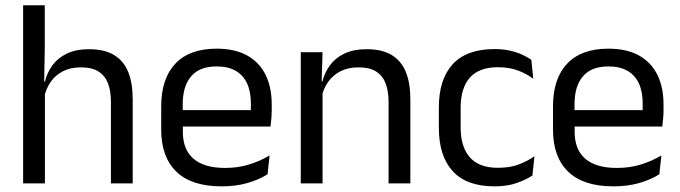

<svg xmlns="http://www.w3.org/2000/svg" viewBox="-20 -682 2530 714"><path d="M392.5 0V-303.5Q392.5 -343 381.8 -371.5Q371 -400 346.8 -415.8Q322.5 -431.5 280.5 -431.5Q242 -431.5 214 -417Q186 -402.5 168.8 -377.8Q151.5 -353 144.5 -321.5L126.5 -379H147.5Q155 -412 175 -439.2Q195 -466.5 228.8 -482.8Q262.5 -499 311 -499Q369 -499 404.8 -477Q440.5 -455 457 -413.8Q473.5 -372.5 473.5 -312.5V0ZM66 0V-662.5H146.5V-503.5L144 -363.5L147 -357V0Z M804 11Q692.5 11 636 -43.5Q579.5 -98 579.5 -199.5V-286.5Q579.5 -389.5 632 -445.2Q684.5 -501 785.5 -501Q853.5 -501 899 -475.8Q944.5 -450.5 967.5 -404Q990.5 -357.5 990.5 -293V-275Q990.5 -259 989.2 -243Q988 -227 986 -211.5H911.5Q912.5 -235.5 912.8 -257Q913 -278.5 913 -296.5Q913 -341 898.8 -371.8Q884.5 -402.5 856.2 -418.8Q828 -435 785.5 -435Q722.5 -435 691 -398.5Q659.5 -362 659.5 -294V-247.5L660 -237.5V-191Q660 -160.5 669 -136Q678 -111.5 697.2 -93.8Q716.5 -76 746.2 -66.8Q776 -57.5 817 -57.5Q864.5 -57.5 905.5 -70Q946.5 -82.5 982.5 -104L975 -34Q942.5 -13.5 899.5 -1.2Q856.5 11 804 11ZM622 -211.5V-272.5H969V-211.5Z M1425 0V-303.5Q1425 -343 1414.2 -371.5Q1403.5 -400 1379.2 -415.8Q1355 -431.5 1313 -431.5Q1274.5 -431.5 1246.2 -417Q1218 -402.5 1200.5 -377.8Q1183 -353 1176 -321.5L1161.5 -379H1179Q1187 -412 1207 -439.2Q1227 -466.5 1260.8 -482.8Q1294.5 -499 1343.5 -499Q1401.5 -499 1437.2 -477Q1473 -455 1489.5 -413.8Q1506 -372.5 1506 -312.5V0ZM1098.5 0V-488H1179.5L1176 -371L1179.5 -366.5V0Z M1819.5 11Q1714.5 11 1663.2 -45.8Q1612 -102.5 1612 -206.5V-282.5Q1612 -387 1663.5 -443.2Q1715 -499.5 1819.5 -499.5Q1850.5 -499.5 1876 -493.8Q1901.5 -488 1921.8 -478.8Q1942 -469.5 1956 -459.5L1963 -389Q1939.5 -407 1907.2 -419.5Q1875 -432 1831.5 -432Q1761.5 -432 1727.2 -393.2Q1693 -354.5 1693 -280.5V-208.5Q1693 -136 1727.2 -97Q1761.5 -58 1831.5 -58Q1876.5 -58 1909.2 -70.5Q1942 -83 1967.5 -101L1960 -29.5Q1938 -14.5 1902.5 -1.8Q1867 11 1819.5 11Z M2261 11Q2149.5 11 2093 -43.5Q2036.5 -98 2036.5 -199.5V-286.5Q2036.5 -389.5 2089 -445.2Q2141.5 -501 2242.5 -501Q2310.5 -501 2356 -475.8Q2401.5 -450.5 2424.5 -404Q2447.5 -357.5 2447.5 -293V-275Q2447.5 -259 2446.2 -243Q2445 -227 2443 -211.5H2368.5Q2369.5 -235.5 2369.8 -257Q2370 -278.5 2370 -296.5Q2370 -341 2355.8 -371.8Q2341.5 -402.5 2313.2 -418.8Q2285 -435 2242.5 -435Q2179.5 -435 2148 -398.5Q2116.5 -362 2116.5 -294V-247.5L2117 -237.5V-191Q2117 -160.5 2126 -136Q2135 -111.5 2154.2 -93.8Q2173.5 -76 2203.2 -66.8Q2233 -57.5 2274 -57.5Q2321.5 -57.5 2362.5 -70Q2403.5 -82.5 2439.5 -104L2432 -34Q2399.5 -13.5 2356.5 -1.2Q2313.5 11 2261 11ZM2079 -211.5V-272.5H2426V-211.5Z"/></svg>

Font: Anek Latin Medium
Style: Regular
Weight: 400
Version: Version 1.003